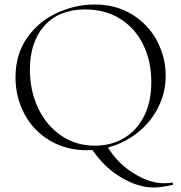

<svg xmlns="http://www.w3.org/2000/svg" viewBox="-20 -656 806 854"><path d="M746 156Q748 156 749.5 160.5Q751 165 749 166Q696 178 663 178Q595 178 520 134Q445 90 391 11Q383 12 366 12Q273 12 200.5 -31.5Q128 -75 88.5 -149.5Q49 -224 49 -312Q49 -415 101 -488.5Q153 -562 234.5 -599Q316 -636 401 -636Q496 -636 568 -591.5Q640 -547 678.5 -474Q717 -401 717 -319Q717 -244 683.5 -178Q650 -112 591.5 -65.5Q533 -19 460 0Q503 70 574 114.5Q645 159 709 159Q732 159 745 156ZM402 -8Q473 -8 530 -41Q587 -74 620 -138Q653 -202 653 -291Q653 -385 616.5 -458.5Q580 -532 513.5 -573Q447 -614 359 -614Q243 -614 178 -542Q113 -470 113 -346Q113 -253 149.5 -175.5Q186 -98 252 -53Q318 -8 402 -8Z"/></svg>

Font: Cormorant Garamond Light
Style: Regular
Weight: 300
Designer: Christian Thalmann (Catharsis Fonts)
Version: Version 3.000